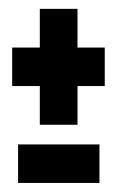

<svg xmlns="http://www.w3.org/2000/svg" viewBox="-20 -483 266 434"><path d="M70 -201V-288.5H7.5V-375.5H70V-463H155.2V-375.5H216.8V-288.5H155.2V-201ZM20.9 -69.5V-156.5H204.8V-69.5Z"/></svg>

Font: Anybody UltraCondensed Thin
Style: Regular
Weight: 100
Width: 1
Designer: Tyler Finck
Foundry: Etcetera Type Company
Version: Version 1.110